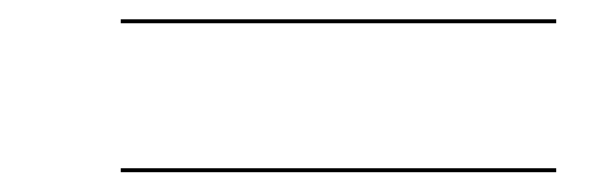

<svg xmlns="http://www.w3.org/2000/svg" viewBox="-20 -482 600 194"><path d="M102 -462.5V-458.5H542V-462.5ZM102 -312V-308H542V-312Z"/></svg>

Font: Bodoni* 48pt
Style: Italic
Weight: 400
Italic angle: -13°
Version: Version 2.3